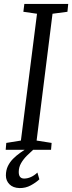

<svg xmlns="http://www.w3.org/2000/svg" viewBox="-20 -763 368 978"><path d="M9 0 12 -35 86.5 -47 168.5 -693 99 -703 104 -743H327.5L323.5 -703L247.5 -693L166.5 -47L243 -35L240 0ZM79.5 195Q46 194 28 175.5Q10 157 10 131Q10 104 20.2 83Q30.5 62 47 45.5Q63.5 29 83 15.2Q102.5 1.5 121 -10.5L142.5 -23.5L152 -3Q134.5 12.5 116.8 30.2Q99 48 87.2 68.5Q75.5 89 75.5 113Q75.5 130 82.5 138.2Q89.5 146.5 103 146.5Q120.5 146.5 138 138.5Q155.5 130.5 170.5 116L180.5 150.5Q163 167 136.8 181.2Q110.5 195.5 79.5 195Z"/></svg>

Font: Merriweather 7pt Light
Style: Italic
Weight: 300
Italic angle: -7.8°
Designer: Eben Sorkin
Foundry: Eben Sorkin
Version: Version 2.200;gftools[0.9.31]